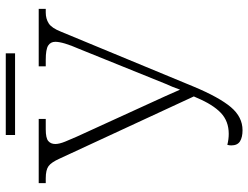

<svg xmlns="http://www.w3.org/2000/svg" viewBox="-120 -752 881 682"><g transform="rotate(-90 321.0 -410.5)"><path d="M200 10Q175 10 160.5 1Q146 -8 146 -30Q146 -37 148 -44Q168 -39 187 -39Q232 -39 261.5 -67Q291 -95 315 -152L320 -163L99 -640Q86 -669 72.5 -679Q59 -689 29 -689H12V-714H240V-689H203Q172 -689 161.5 -680Q151 -671 151 -655Q151 -641 159.5 -620Q168 -599 177 -579L321 -264Q333 -237 344 -212Q349 -226 354 -238.5Q359 -251 365 -264L489 -571Q514 -628 514 -655Q514 -672 500.5 -680.5Q487 -689 450 -689H427V-714H631V-689H618Q596 -689 579.5 -678.5Q563 -668 550 -635L355 -164Q317 -73 282 -31.5Q247 10 200 10ZM183 -798V-831H473V-798Z"/></g></svg>

Font: Noto Serif ExtraLight
Style: Regular
Weight: 200
Designer: Monotype Design Team
Foundry: Monotype Imaging Inc.
Version: Version 2.015; ttfautohint (v1.8.4.7-5d5b)